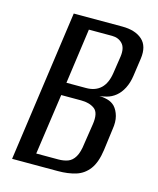

<svg xmlns="http://www.w3.org/2000/svg" viewBox="-94 -658 598 726"><g transform="rotate(15 205.0 -295.5)"><path d="M22 0 105 -591H295Q346 -591 373.5 -566.5Q401 -542 394 -492L384 -422Q380 -394 369 -372.5Q358 -351 342 -338Q326 -325 307 -320Q288 -315 274 -314V-315Q293 -315 310.5 -310.5Q328 -306 340 -294Q353 -280 359 -258Q365 -236 360 -206L349 -122Q342 -72 322 -45.5Q302 -19 271.5 -9.5Q241 0 201 0ZM105 -43H191Q212 -43 228.5 -49Q245 -55 256 -73.5Q267 -92 271 -127L283 -205Q290 -251 270 -266Q250 -281 217 -281H139ZM146 -331H223Q259 -331 280.5 -351.5Q302 -372 308 -413L318 -479Q323 -514 307.5 -530.5Q292 -547 267 -547H176Z"/></g></svg>

Font: Alumni Sans Thin Medium
Style: Italic
Weight: 500
Italic angle: -8°
Version: Version 1.016